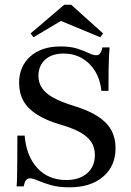

<svg xmlns="http://www.w3.org/2000/svg" viewBox="-20 -778 554 809"><path d="M272.6 11.3Q225.8 11.3 193.1 1.6Q160.5 -8.1 139.5 -17.3Q118.5 -26.6 105.6 -26.6Q95.2 -26.6 89.1 -18.1Q83.1 -9.7 79.8 7.3H50Q51.6 -11.3 52 -37.1Q52.4 -62.9 52.8 -104Q53.2 -145.2 53.2 -206.5H83.9Q91.1 -119.4 137.9 -69.4Q184.7 -19.4 258.9 -19.4Q314.5 -19.4 347.2 -48Q379.8 -76.6 379.8 -125Q379.8 -155.6 365.3 -178.6Q350.8 -201.6 319 -219.8Q287.1 -237.9 236.3 -252.4Q175.8 -270.2 136.7 -294.8Q97.6 -319.4 79 -352.4Q60.5 -385.5 60.5 -428.2Q60.5 -498.4 107.7 -540.3Q154.8 -582.3 234.7 -582.3Q277.4 -582.3 306 -573Q334.7 -563.7 353.6 -554.4Q372.6 -545.2 385.5 -545.2Q396 -545.2 402 -553.2Q408.1 -561.3 411.3 -578.2H441.9Q440.3 -560.5 439.1 -538.3Q437.9 -516.1 437.5 -482.3Q437.1 -448.4 437.1 -395.2H407.3Q402.4 -442.7 381 -477.8Q359.7 -512.9 325.4 -532.7Q291.1 -552.4 248.4 -552.4Q198.4 -552.4 170.2 -526.6Q141.9 -500.8 141.9 -458.1Q141.9 -429.8 156.9 -407.3Q171.8 -384.7 204.4 -366.5Q237.1 -348.4 291.9 -331.5Q353.2 -312.9 391.9 -287.9Q430.6 -262.9 448.8 -229.8Q466.9 -196.8 466.9 -154Q466.9 -78.2 414.5 -33.5Q362.1 11.3 272.6 11.3ZM121 -621 108.9 -637.1 250.8 -758.1H279.8L414.5 -637.1L402.4 -621L208.1 -701.6L266.1 -707.3Z"/></svg>

Font: Playfair 5pt SemiExpanded Light Medium
Style: Regular
Weight: 500
Version: Version 2.203